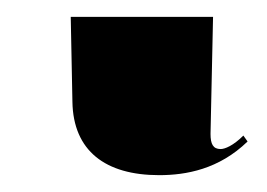

<svg xmlns="http://www.w3.org/2000/svg" viewBox="-20 32 317 228"><path d="M169 240C201 240 240 233 274 200L269 193C257 205 247 209 242 209C233 209 230 203 230 191L233 52H64L66 153C67 211 105 240 169 240Z"/></svg>

Font: Noto Serif Display Black
Style: Regular
Weight: 900
Designer: Monotype Design Team
Foundry: Monotype Imaging Inc.
Version: Version 2.009